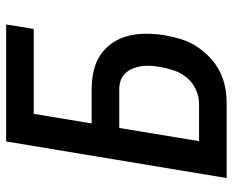

<svg xmlns="http://www.w3.org/2000/svg" viewBox="-88 -688 775 640"><g transform="rotate(-90 300.0 -367.5)"><path d="M27 0 149 -735H539L524 -643H241L209 -450H323Q354 -450 383.5 -443.5Q413 -437 437 -421Q461 -405 477.5 -380.5Q494 -356 501 -328Q508 -300 508 -268.5Q508 -237 503 -206Q498 -179 490 -152.5Q482 -126 466.5 -101.5Q451 -77 429.5 -56.5Q408 -36 382.5 -23Q357 -10 329.5 -5Q302 0 275 0ZM150 -92H275Q298 -92 321.5 -102.5Q345 -113 361 -132Q377 -151 385 -174Q393 -197 397 -220Q400 -236 401 -252Q402 -268 400 -283Q398 -298 392.5 -312Q387 -326 377 -337Q367 -348 353 -353Q339 -358 323 -358H194Z"/></g></svg>

Font: Iosevka Curly SmBdExObl
Style: Regular
Weight: 600
Width: 7
Italic angle: -9°
Monospace: yes
Designer: Belleve Invis
Foundry: Belleve Invis
Version: Version 11.1.0; ttfautohint (v1.8.3)